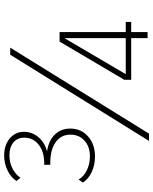

<svg xmlns="http://www.w3.org/2000/svg" viewBox="76 -826 756 949"><g transform="rotate(-90 454.5 -351.0)"><path d="M27 -320 42 -341Q58 -314 89.5 -299.5Q121 -285 156 -285Q205 -285 234.5 -312Q264 -339 264 -381Q264 -428 226.5 -454.5Q189 -481 124 -481H115V-511H124Q180 -511 214.5 -538.5Q249 -566 249 -609Q249 -644 225 -663.5Q201 -683 163 -683Q126 -683 96 -667.5Q66 -652 51 -628L35 -648Q53 -676 87.5 -692.5Q122 -709 161 -709Q212 -709 245 -681.5Q278 -654 278 -611Q278 -571 251.5 -539.5Q225 -508 181 -497Q235 -489 264.5 -458.5Q294 -428 294 -382Q294 -329 255.5 -294.5Q217 -260 156 -260Q113 -260 78.5 -276.5Q44 -293 27 -320ZM659 -679H694L269 7H233ZM741 -81H535V-115L724 -435H771V-108H821V-81H771V0H741ZM741 -108V-411L563 -108Z"/></g></svg>

Font: Sarabun Thin
Style: Regular
Weight: 250
Designer: Suppakit Chalermlarp | Katatrad Co.,Ltd.
Foundry: Cadson Demak Co.,Ltd.
Version: Version 1.000; ttfautohint (v1.6)